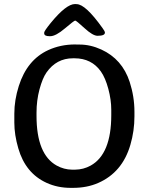

<svg xmlns="http://www.w3.org/2000/svg" viewBox="-20 -911 741 942"><path d="M639.6 -339.8Q639.6 -268.6 619.6 -200.2Q580.1 -64.9 461.4 -13.2Q406.7 10.7 337.9 10.7H326.7Q262.7 10.7 209 -13.7Q105 -61 69.8 -183.1Q50.3 -250 50.3 -309.1V-353.5Q50.3 -419.9 72.3 -489.3Q112.8 -617.2 216.3 -665Q276.9 -692.9 348.6 -692.9L359.9 -692.4H370.6Q423.8 -692.4 477.1 -668Q579.6 -621.1 616.2 -509.3Q639.6 -437 639.6 -362.3ZM494.6 -753.4Q494.6 -753.4 494.6 -750.5Q494.6 -735.4 458.5 -735.4Q435.5 -735.4 394.8 -772.7Q354 -810.1 348.9 -810.1Q343.8 -810.1 298.6 -771.7Q253.4 -733.4 226.6 -733.4H222.7Q196.8 -733.4 196.8 -747.6V-751Q196.8 -758.8 228.5 -797.9Q304.7 -891.1 347.7 -891.1H351.6L356 -890.6Q399.4 -890.6 482.9 -773.4Q494.6 -756.8 494.6 -753.4ZM159.2 -358.9V-342.8Q159.2 -153.3 258.3 -98.6Q293.9 -79.1 333 -78.6H348.6Q389.6 -79.1 424.8 -98.6Q525.9 -154.8 525.9 -346.2V-348.1V-372.6Q525.9 -420.9 511.5 -474.9Q497.1 -528.8 475.1 -560.1Q429.2 -625 345.7 -625H337.9Q256.8 -625 208 -555.2Q188.5 -527.3 173.8 -472.7Q159.2 -418 159.2 -358.9Z"/></svg>

Font: Averia Gruesa Libre
Style: Regular
Weight: 400
Italic angle: -1.70001°
Version: Version 1.002